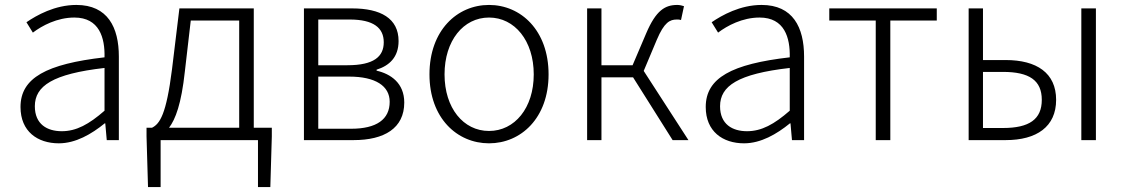

<svg xmlns="http://www.w3.org/2000/svg" viewBox="-20 -567 4554 777"><path d="M218 13C286 13 350 -24 404 -68H406L412 0H461V-338C461 -456 416 -547 289 -547C202 -547 128 -505 87 -477L113 -435C150 -463 211 -496 281 -496C382 -496 405 -414 403 -335C168 -308 63 -252 63 -134C63 -35 132 13 218 13ZM230 -36C171 -36 121 -64 121 -137C121 -219 193 -268 403 -292V-119C340 -64 289 -36 230 -36Z M752 -484H948V-50H664C690 -84 714 -147 728 -277ZM1007 -50V-533H706L676 -286C653 -104 627 -66 595 -50H573V-15L579 190H630V0H1024V190H1074L1080 -15V-50Z M1210 0H1411C1535 0 1616 -48 1616 -152C1616 -231 1561 -268 1504 -281V-285C1555 -301 1593 -335 1593 -401C1593 -493 1520 -533 1405 -533H1210ZM1268 -303V-488H1395C1492 -488 1533 -454 1533 -396C1533 -338 1493 -303 1386 -303ZM1268 -46V-257H1393C1500 -257 1557 -219 1557 -155C1557 -84 1504 -46 1401 -46Z M1959 13C2088 13 2200 -89 2200 -266C2200 -444 2088 -547 1959 -547C1830 -547 1718 -444 1718 -266C1718 -89 1830 13 1959 13ZM1959 -37C1855 -37 1779 -130 1779 -266C1779 -402 1855 -496 1959 -496C2063 -496 2140 -402 2140 -266C2140 -130 2063 -37 1959 -37Z M2585 -280 2638 -406C2668 -477 2691 -488 2719 -488C2727 -488 2729 -488 2736 -486L2748 -542C2742 -544 2731 -547 2721 -547C2672 -547 2635 -526 2595 -432L2540 -303H2414V-533H2356V0H2414V-254H2542L2702 0H2766Z M2991 13C3059 13 3123 -24 3177 -68H3179L3185 0H3234V-338C3234 -456 3189 -547 3062 -547C2975 -547 2901 -505 2860 -477L2886 -435C2923 -463 2984 -496 3054 -496C3155 -496 3178 -414 3176 -335C2941 -308 2836 -252 2836 -134C2836 -35 2905 13 2991 13ZM3003 -36C2944 -36 2894 -64 2894 -137C2894 -219 2966 -268 3176 -292V-119C3113 -64 3062 -36 3003 -36Z M3524 0H3583V-484H3771V-533H3336V-484H3524Z M3900 0H4050C4175 0 4254 -54 4254 -163C4254 -272 4175 -324 4050 -324H3958V-533H3900ZM3958 -49V-276H4039C4145 -276 4196 -242 4196 -163C4196 -84 4145 -49 4039 -49ZM4356 0H4415V-533H4356Z"/></svg>

Font: Source Han Sans SC Light
Style: Regular
Weight: 300
Designer: Ryoko NISHIZUKA (kana & ideographs); Paul D. Hunt (Latin, Greek & Cyrillic); Wenlong ZHANG (bopomofo); Sandoll Communica
Foundry: Adobe Systems Incorporated
Version: Version 1.004;PS 1.004;hotconv 1.0.82;makeotf.lib2.5.63406